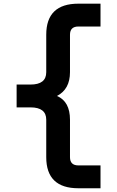

<svg xmlns="http://www.w3.org/2000/svg" viewBox="-20 -879 626 1026"><path d="M517.1 -859.4V-737.3H398.9Q354 -737.3 354 -693.4V-493.2Q354 -402.3 284.7 -366.2Q354 -336.4 354 -239.3V-39.1Q354 4.9 398.9 4.9H517.1V127H398.9Q227.1 127 227.1 -39.1V-239.3Q227.1 -305.2 143.1 -305.2H68.8V-427.2H143.1Q227.1 -427.2 227.1 -493.2V-693.4Q227.1 -859.4 398.9 -859.4Z"/></svg>

Font: Consola Mono
Style: Bold
Weight: 700
Monospace: yes
Designer: Wojciech Kalinowski "wmk69" (wmk69@o2.pl)
Foundry: Wojciech Kalinowski "wmk69" (wmk69@o2.pl)
Version: Version 2.1.0